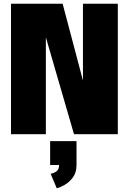

<svg xmlns="http://www.w3.org/2000/svg" viewBox="-20 -720 690 1030"><path d="M39 0V-700H316L425 -288V-700H612V0H377L226 -520V0ZM249 165V37H390.5V165Q390.5 205.5 371 231.8Q351.5 258 326.5 272Q301.5 286 284.5 290L251.5 212Q270 209 283.5 198.8Q297 188.5 297 165Z"/></svg>

Font: Trispace ExtraBold
Style: Regular
Weight: 800
Designer: Tyler Finck
Foundry: Etcetera Type Company
Version: Version 1.210; ttfautohint (v1.8.3)